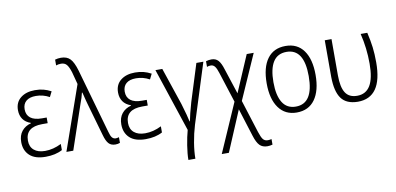

<svg xmlns="http://www.w3.org/2000/svg" viewBox="-87 -1048 3242 1570"><g transform="rotate(-10 1534.0 -263.0)"><path d="M283 -258H237Q99 -258 99 -145Q99 -94 132 -66Q165 -38 224 -38Q291 -38 359 -72V-21Q302 10 220 10Q132 10 87.5 -31.5Q43 -73 43 -143Q43 -198 71 -233Q99 -268 148 -281V-284Q105 -299 83.5 -330Q62 -361 62 -405Q62 -470 107.5 -506Q153 -542 226 -542Q265 -542 296.5 -534Q328 -526 360 -509L338 -465Q285 -494 226 -494Q173 -494 145 -470Q117 -446 117 -402Q117 -355 149 -330Q181 -305 244 -305H283Z M579 -531 552 -633Q538 -678 521.5 -698Q505 -718 474 -718Q452 -718 433 -711V-759Q456 -766 482 -766Q531 -766 558.5 -737.5Q586 -709 607 -637L759 -102Q768 -67 780 -53Q792 -39 810 -39Q822 -39 837 -44V3Q820 10 799 10Q763 10 743 -12Q723 -34 709 -85L634 -347Q625 -382 623 -387Q608 -444 606 -455H602Q593 -414 576 -371L450 0H393Z M1114 -258H1068Q930 -258 930 -145Q930 -94 963 -66Q996 -38 1055 -38Q1122 -38 1190 -72V-21Q1133 10 1051 10Q963 10 918.5 -31.5Q874 -73 874 -143Q874 -198 902 -233Q930 -268 979 -281V-284Q936 -299 914.5 -330Q893 -361 893 -405Q893 -470 938.5 -506Q984 -542 1057 -542Q1096 -542 1127.5 -534Q1159 -526 1191 -509L1169 -465Q1116 -494 1057 -494Q1004 -494 976 -470Q948 -446 948 -402Q948 -355 980 -330Q1012 -305 1075 -305H1114Z M1467 -36Q1446 33 1434 106Q1422 179 1422 238H1364Q1364 188 1375 118.5Q1386 49 1401 -5L1226 -532H1283L1387 -223Q1420 -113 1428 -71H1431Q1441 -125 1469 -223L1566 -532H1624Z M1785 -440 1854 -229 1984 -532H2042L1878 -161L1964 111Q1979 158 1993 175Q2007 192 2032 192Q2045 192 2063 188V234Q2041 240 2021 240Q1980 240 1956.5 216Q1933 192 1915 134L1842 -98L1700 238H1641L1818 -166L1737 -418Q1725 -457 1711.5 -474Q1698 -491 1678 -491Q1660 -491 1646 -485V-532Q1669 -539 1692 -539Q1727 -539 1748 -516Q1769 -493 1785 -440Z M2305 10Q2209 10 2156 -63.5Q2103 -137 2103 -267Q2103 -399 2155.5 -470.5Q2208 -542 2307 -542Q2405 -542 2457 -469.5Q2509 -397 2509 -267Q2509 -136 2456.5 -63Q2404 10 2305 10ZM2306 -39Q2452 -39 2452 -267Q2452 -493 2307 -493Q2232 -493 2195.5 -435.5Q2159 -378 2159 -267Q2159 -157 2195.5 -98Q2232 -39 2306 -39Z M2632 -228V-532H2688V-230Q2688 -133 2718 -86Q2748 -39 2815 -39Q2888 -39 2924 -99Q2960 -159 2960 -280Q2960 -411 2930 -532H2985Q3001 -464 3008 -407.5Q3015 -351 3015 -281Q3015 10 2812 10Q2717 9 2675 -49Q2633 -107 2632 -228Z"/></g></svg>

Font: Noto Sans UI NarrowLight
Style: Regular
Weight: 300
Width: 4
Designer: Monotype Design Team
Foundry: Monotype Imaging Inc.
Version: Version 1.001